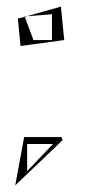

<svg xmlns="http://www.w3.org/2000/svg" viewBox="-20 -421 273 580"><path d="M34 -365 42 -282 174 -300 164 -401 61 -372 137 -378V-300H81L55 -370ZM54 -372H61L55 -370ZM166 -7H53L26 139L157 14L169 2ZM62 14H140L62 96Z"/></svg>

Font: Quebrada
Style: Regular
Weight: 400
Designer: deFharo
Foundry: deFharo
Version: Version 1.034 2012